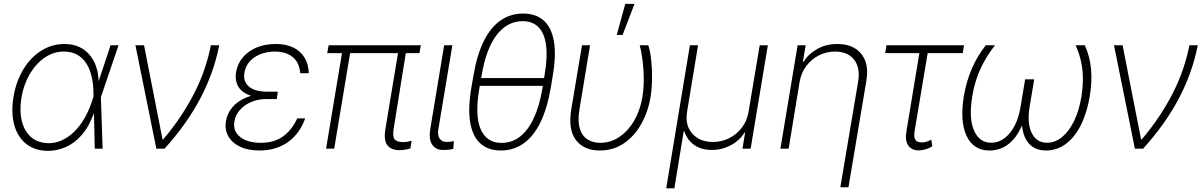

<svg xmlns="http://www.w3.org/2000/svg" viewBox="-20 -785 6351 1014"><path d="M233.4 11.7Q163.6 11.2 118.2 -25.1Q72.8 -61.5 55.2 -125.5Q37.6 -189.5 51.3 -273.9Q64.9 -355 102.8 -418Q140.6 -481 197 -516.8Q253.4 -552.7 320.8 -552.7Q374 -552.7 413.6 -528.8Q453.1 -504.9 476.1 -460.9Q499 -417 501 -356L516.1 -356.9L512.7 -273.4L522 0H480.5L473.6 -295.4Q473.1 -342.3 463.6 -382.1Q454.1 -421.9 435.1 -451.2Q416 -480.5 386.7 -496.6Q357.4 -512.7 317.4 -512.7Q262.7 -512.7 216.1 -480.7Q169.4 -448.7 137.2 -393.8Q105 -338.9 93.3 -269.5Q82 -198.7 95.7 -144.5Q109.4 -90.3 145.5 -59.8Q181.6 -29.3 237.3 -28.8Q272.9 -28.8 306.6 -43.9Q340.3 -59.1 370.4 -87.9Q400.4 -116.7 424.6 -157.5Q448.7 -198.2 465.8 -250.5L564 -545.9H606L512.7 -271.5L488.8 -187L475.6 -186Q449.2 -114.7 410.9 -71.3Q372.6 -27.8 327.1 -8.1Q281.7 11.7 233.4 11.7Z M805.7 0 695.3 -545.9H740.7L838.4 -48.8H841.8Q894.5 -110.8 935.5 -172.9Q976.6 -234.9 1007.8 -296.6Q1039.1 -358.4 1060.1 -420.7Q1081.1 -482.9 1093.8 -545.9H1137.7Q1109.4 -400.9 1037.8 -265.1Q966.3 -129.4 849.1 0Z M1395.5 -290H1445.3L1441.9 -261.7H1383.8Q1343.3 -261.7 1307.4 -246.6Q1271.5 -231.4 1247.3 -204.8Q1223.1 -178.2 1217.8 -142.6Q1209.5 -93.3 1248 -62Q1286.6 -30.8 1358.4 -30.8Q1428.7 -30.8 1475.6 -65.2Q1522.5 -99.6 1549.8 -159.7H1591.8Q1578.1 -121.1 1555.7 -89.6Q1533.2 -58.1 1502.7 -35.9Q1472.2 -13.7 1433.8 -2Q1395.5 9.8 1350.1 9.8Q1290 9.8 1247.8 -10.3Q1205.6 -30.3 1185.8 -65.4Q1166 -100.6 1173.3 -145.5Q1179.7 -185.5 1207 -218.3Q1234.4 -251 1281.5 -270.5Q1328.6 -290 1395.5 -290ZM1442.4 -267.6H1392.1Q1343.3 -267.6 1309.1 -278.1Q1274.9 -288.6 1255.1 -307.1Q1235.4 -325.7 1228.8 -350.6Q1222.2 -375.5 1226.6 -403.8Q1234.4 -448.7 1262.7 -482.2Q1291 -515.6 1335.4 -534.2Q1379.9 -552.7 1436.5 -552.7Q1489.3 -552.7 1527.6 -534.7Q1565.9 -516.6 1587.6 -481.9Q1609.4 -447.3 1610.8 -398.4H1565.9Q1560.1 -456.1 1525.4 -484.1Q1490.7 -512.2 1432.1 -512.7Q1368.2 -512.2 1324 -482.4Q1279.8 -452.6 1271 -401.9Q1262.7 -356.9 1293.2 -329.1Q1323.7 -301.3 1389.6 -300.8H1447.3Z M2202.6 -545.9 2195.3 -504.4H1708L1715.8 -545.9ZM1835.9 -545.9 1745.1 0H1702.1L1793 -545.9ZM2088.9 -545.9H2129.9L2059.6 -109.4Q2052.2 -63 2064.2 -48.8Q2076.2 -34.7 2107.4 -34.7Q2118.7 -34.7 2130.1 -36.4Q2141.6 -38.1 2153.8 -41.5L2147 -0.5Q2133.8 2.9 2120.1 5.4Q2106.4 7.8 2090.8 8.3Q2045.4 7.8 2025.4 -18.6Q2005.4 -44.9 2015.6 -105Z M2325.7 -545.9H2369.1L2294.9 -101.6Q2289.6 -68.4 2302.7 -52Q2315.9 -35.6 2337.4 -35.6Q2352.1 -35.6 2363.3 -37.4Q2374.5 -39.1 2377 -39.6L2374 1.5Q2368.7 2.9 2355 5.1Q2341.3 7.3 2319.8 6.8Q2282.2 7.3 2262.9 -20.8Q2243.7 -48.8 2252 -101.6Z M2872.6 -372.6 2865.7 -331.5H2496.6L2503.4 -372.6ZM2898.9 -383.3 2888.7 -321.3Q2869.6 -210.4 2833.3 -137Q2796.9 -63.5 2744.4 -26.9Q2691.9 9.8 2625.5 9.8Q2558.6 9.8 2517.3 -27.1Q2476.1 -64 2463.4 -137.7Q2450.7 -211.4 2469.2 -321.3L2480 -383.3Q2498.5 -494.6 2534.9 -567.9Q2571.3 -641.1 2623.8 -677.2Q2676.3 -713.4 2742.7 -713.4Q2810.1 -713.4 2851.3 -676.8Q2892.6 -640.1 2905.3 -567.1Q2918 -494.1 2898.9 -383.3ZM2844.2 -315.9 2856 -388.7Q2872.6 -483.9 2863.8 -547.1Q2855 -610.4 2823.7 -641.8Q2792.5 -673.3 2739.7 -673.3Q2659.7 -672.9 2603.8 -601.1Q2547.9 -529.3 2523.9 -388.7L2511.2 -315.9Q2487.3 -173.8 2518.8 -102.1Q2550.3 -30.3 2628.9 -30.3Q2683.1 -30.3 2725.6 -63Q2768.1 -95.7 2798.3 -159.4Q2828.6 -223.1 2844.2 -315.9Z M3053.7 -545.9H3096.2L3040 -206.1Q3030.3 -145.5 3041.7 -106.9Q3053.2 -68.4 3081.1 -49.8Q3108.9 -31.2 3148.4 -30.8Q3205.1 -30.3 3252 -62.5Q3298.8 -94.7 3330.6 -150.4Q3362.3 -206.1 3373 -275.4Q3379.9 -317.9 3379.9 -366Q3379.9 -414.1 3374.3 -460.9Q3368.7 -507.8 3358.4 -545.9H3403.8Q3414.1 -515.1 3419.2 -468.5Q3424.3 -421.9 3423.6 -370.6Q3422.9 -319.3 3416 -273.9Q3402.8 -194.8 3366.7 -130.4Q3330.6 -65.9 3275.1 -28.1Q3219.7 9.8 3147.5 9.8Q3064 9.8 3021.7 -45.2Q2979.5 -100.1 2997.1 -208ZM3237.3 -600.6 3282.2 -764.6H3331.1L3268.1 -600.6Z M3498.5 209.5 3623.5 -545.9H3666.5L3608.4 -193.4Q3600.6 -147 3616 -111.3Q3631.3 -75.7 3664.6 -55.4Q3697.8 -35.2 3744.6 -35.2Q3792 -35.2 3832 -55.7Q3872.1 -76.2 3898.9 -112.1Q3925.8 -147.9 3933.1 -193.4L3992.2 -545.9H4035.2L3944.3 0H3901.4L3915 -85H3912.1Q3885.3 -42 3838.4 -17.3Q3791.5 7.3 3738.8 6.8Q3685.5 7.3 3647 -19Q3608.4 -45.4 3594.2 -91.3H3590.8L3541.5 209.5Z M4203.1 -353.5 4145 0H4101.6L4192.4 -545.9H4234.9L4220.2 -459.5H4224.6Q4250.5 -501.5 4297.4 -527.1Q4344.2 -552.7 4402.3 -552.7Q4457.5 -552.7 4495.4 -529.5Q4533.2 -506.3 4549.6 -463.1Q4565.9 -419.9 4555.7 -359.9L4460.9 204.1H4418L4512.7 -357.9Q4523.4 -427.7 4490.7 -470Q4458 -512.2 4389.6 -512.7Q4344.7 -512.7 4305.2 -492.7Q4265.6 -472.7 4238.5 -437Q4211.4 -401.4 4203.1 -353.5Z M5071.3 -545.9 5064.5 -504.4H4654.8L4661.6 -545.9ZM4842.3 -545.9H4886.2L4810.5 -94.2Q4806.6 -69.8 4810.3 -56.4Q4814 -43 4823.7 -38.1Q4833.5 -33.2 4847.7 -32.7Q4860.4 -32.7 4873.8 -36.9Q4887.2 -41 4898.4 -47.4L4903.8 -12.2Q4885.7 -1 4867.4 3.9Q4849.1 8.8 4832 9.3Q4794.4 8.8 4776.6 -16.8Q4758.8 -42.5 4767.1 -91.8Z M5186 -545.9H5234.9Q5199.7 -501 5175.8 -456.8Q5151.9 -412.6 5137.2 -368.2Q5122.6 -323.7 5114.7 -275.9Q5095.7 -161.6 5123.8 -96.4Q5151.9 -31.2 5214.8 -31.2Q5271 -31.2 5313.2 -82.5Q5355.5 -133.8 5370.1 -222.7L5394 -366.2H5431.6L5410.6 -241.7Q5397.5 -160.6 5369.1 -104.5Q5340.8 -48.3 5299.6 -19.3Q5258.3 9.8 5206.1 9.8Q5120.6 9.8 5084.7 -67.4Q5048.8 -144.5 5070.3 -277.3Q5083.5 -355 5112.3 -421.9Q5141.1 -488.8 5186 -545.9ZM5660.6 -545.9H5709Q5735.4 -488.8 5741.9 -421.9Q5748.5 -355 5735.4 -277.3Q5720.7 -189 5688.2 -124.3Q5655.8 -59.6 5608.9 -24.9Q5562 9.8 5504.9 9.8Q5453.1 9.8 5421.4 -19.3Q5389.6 -48.3 5379.9 -104.5Q5370.1 -160.6 5383.3 -241.7L5404.3 -366.2H5441.9L5418 -222.7Q5403.3 -133.8 5428.7 -82.5Q5454.1 -31.2 5509.8 -31.2Q5552.2 -31.2 5588.6 -60.8Q5625 -90.3 5652.1 -145.3Q5679.2 -200.2 5691.4 -275.9Q5698.7 -323.7 5699 -368.2Q5699.2 -412.6 5689.9 -456.8Q5680.7 -501 5660.6 -545.9Z M5973.6 0 5863.3 -545.9H5908.7L6006.3 -48.8H6009.8Q6062.5 -110.8 6103.5 -172.9Q6144.5 -234.9 6175.8 -296.6Q6207 -358.4 6228 -420.7Q6249 -482.9 6261.7 -545.9H6305.7Q6277.3 -400.9 6205.8 -265.1Q6134.3 -129.4 6017.1 0Z"/></svg>

Font: Inter Tight ExtraLight
Style: Italic
Weight: 250
Italic angle: -9.39999°
Designer: Rasmus Andersson
Foundry: rsms
Version: Version 3.004